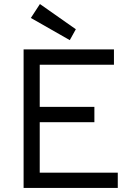

<svg xmlns="http://www.w3.org/2000/svg" viewBox="-20 -931 647 952"><path d="M97 -686H545V-610H177V-401H448V-325H177V-75H564V1H97ZM133 -842 178 -911 356 -786 326 -732Z"/></svg>

Font: Bellota Text
Style: Bold
Weight: 700
Designer: Kemie Guaida
Foundry: Kemie Guaida
Version: Version 4.001